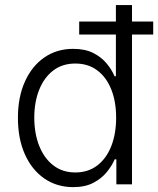

<svg xmlns="http://www.w3.org/2000/svg" viewBox="-20 -748 642 779"><path d="M276.9 11.2Q210.4 11.2 159.7 -23.9Q108.9 -59.1 80.8 -122.3Q52.7 -185.5 52.7 -270Q52.7 -354 81.1 -417Q109.4 -480 159.9 -514.9Q210.4 -549.8 276.9 -549.8Q325.7 -549.8 358.9 -532.7Q392.1 -515.6 413.1 -490Q434.1 -464.4 444.8 -438.5H450.2V-727.5H515.6V0H452.1V-101.6H445.3Q434.1 -75.2 412.8 -49.3Q391.6 -23.4 358.4 -6.1Q325.2 11.2 276.9 11.2ZM285.6 -48.3Q337.9 -48.3 375 -76.9Q412.1 -105.5 431.6 -155.5Q451.2 -205.6 451.2 -270.5Q451.2 -335.4 431.6 -384.8Q412.1 -434.1 375 -462.2Q337.9 -490.2 285.6 -490.2Q232.4 -490.2 195.3 -461.4Q158.2 -432.6 138.7 -383.1Q119.1 -333.5 119.1 -270.5Q119.1 -207.5 138.7 -157.2Q158.2 -106.9 195.6 -77.6Q232.9 -48.3 285.6 -48.3ZM301.3 -607.9V-660.6H601.6V-607.9Z"/></svg>

Font: Inter 16pt Light
Style: Regular
Weight: 300
Version: Version 4.001;git-66647c0bb